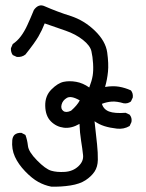

<svg xmlns="http://www.w3.org/2000/svg" viewBox="-20 -407 540 711"><path d="M169.9 284.2Q144.5 279.3 121.6 266.6Q98.6 253.9 73.2 227.5Q47.9 201.2 35.2 173.3Q22.5 145.5 25.4 112.3Q26.4 100.6 33.2 92.8Q43 84 59.6 85L74.2 92.8Q81.1 111.3 83.5 133.3Q85.9 155.3 117.2 187Q148.4 218.8 169.4 225.1Q190.4 231.4 220.2 229.5Q250 227.5 270 209Q290 190.4 287.6 167.5Q285.2 144.5 280.3 114.3Q275.4 84 274.4 51.8Q244.1 69.3 216.3 65.9Q188.5 62.5 168.5 42.5Q148.4 22.5 147.5 -14.6Q146.5 -51.8 170.4 -75.7Q194.3 -99.6 215.8 -104Q237.3 -108.4 262.2 -104Q287.1 -99.6 310.5 -83Q320.3 -108.4 323.2 -127Q326.2 -145.5 324.7 -171.4Q323.2 -197.3 318.4 -217.8Q313.5 -238.3 287.1 -259.3Q260.7 -280.3 222.7 -293.5Q184.6 -306.6 145.5 -320.3Q135.7 -294.9 122.1 -271.5Q108.4 -248 74.2 -205.1Q60.5 -194.3 42 -196.3L27.3 -203.1Q19.5 -213.9 20.5 -228.5L27.3 -244.1Q43.9 -254.9 57.1 -272.5Q70.3 -290 81.5 -314.5Q92.8 -338.9 105.5 -370.1Q123 -394.5 145.5 -383.8Q192.4 -363.3 241.7 -347.7Q291 -332 331.1 -293.5Q371.1 -254.9 377 -212.9Q382.8 -170.9 379.9 -141.6Q377 -112.3 369.1 -85Q398.4 -89.8 420.9 -85.9Q443.4 -82 464.8 -72.3Q473.6 -61.5 471.7 -45.9L464.8 -31.2Q453.1 -22.5 438.5 -24.4Q412.1 -32.2 393.6 -30.8Q375 -29.3 357.4 -22.5Q363.3 -2 383.8 5.9Q404.3 13.7 445.3 10.7L460 17.6Q469.7 29.3 466.8 44.9L460 59.6Q438.5 72.3 412.6 69.3Q386.7 66.4 366.7 60.1Q346.7 53.7 330.1 42Q335.9 95.7 339.4 127.4Q342.8 159.2 342.3 185.1Q341.8 210.9 330.1 228.5Q318.4 246.1 296.9 260.3Q275.4 274.4 240.7 279.8Q206.1 285.2 169.9 284.2ZM243.2 2.9Q265.6 -16.6 275.4 -35.2Q243.2 -53.7 227.5 -44.4Q211.9 -35.2 208 -19.5Q204.1 -3.9 214.4 3.9Q224.6 11.7 243.2 2.9Z"/></svg>

Font: JasonHandwriting4
Style: Regular
Weight: 400
Version: Version 1.01.21